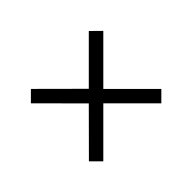

<svg xmlns="http://www.w3.org/2000/svg" viewBox="-113 -992 1226 1226"><g transform="rotate(45 500.0 -379.0)"><path d="M763 -52 501 -313 239 -52 174 -117 435 -379 174 -640 239 -706 501 -444 763 -706 828 -641 566 -379 828 -117Z"/></g></svg>

Font: Noto Sans HK SemiBold
Style: Regular
Weight: 600
Version: Version 2.004-H2;hotconv 1.0.118;makeotfexe 2.5.65603